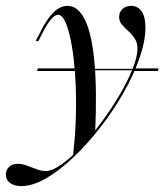

<svg xmlns="http://www.w3.org/2000/svg" viewBox="-100 -446 564 659"><path d="M192.7 -204.8 191.9 -209.7H358.1L356.5 -204.8ZM27.4 -202.4 29.8 -211.3H189.5L191.1 -202.4ZM357.3 -202.4 361.3 -211.3H444.4L441.9 -202.4ZM-26.6 192.7Q-50.8 192.7 -65.3 182.3Q-79.8 171.8 -79.8 153.2Q-79.8 136.3 -68.1 126.2Q-56.5 116.1 -38.7 116.1Q-26.6 116.1 -15.3 119.8Q-4 123.4 8.1 128.2Q20.2 133.1 32.3 137.1Q44.4 141.1 56.5 141.1Q79 141.1 110.9 118.5Q142.7 96 178.2 58.1Q213.7 20.2 248 -26.2Q282.3 -72.6 310.1 -119.8Q337.9 -166.9 354.8 -208.9Q371.8 -250.8 371.8 -279Q371.8 -299.2 362.5 -313.7Q353.2 -328.2 340.7 -339.1Q328.2 -350 318.5 -361.3Q308.9 -372.6 308.9 -387.9Q308.9 -404 320.2 -414.9Q331.5 -425.8 350 -425.8Q373.4 -425.8 386.3 -406.9Q399.2 -387.9 399.2 -352.4Q399.2 -304.8 378.6 -246Q358.1 -187.1 323 -125.8Q287.9 -64.5 243.5 -7.7Q199.2 49.2 151.6 94.4Q104 139.5 58.1 166.1Q12.1 192.7 -26.6 192.7ZM150 91.9Q158.9 19.4 160.5 -51.6Q162.1 -122.6 158.1 -184.7Q154 -246.8 145.6 -294Q137.1 -341.1 125.4 -368.1Q113.7 -395.2 99.2 -395.2Q88.7 -395.2 75.8 -380.6Q62.9 -366.1 46.8 -334.7L31.5 -304.8H22.6L41.9 -342.7Q62.9 -383.9 85.1 -404.8Q107.3 -425.8 131.5 -425.8Q168.5 -425.8 191.9 -377.4Q215.3 -329 224.2 -232.3Q233.1 -135.5 226.6 9.7Q216.9 21.8 205.2 35.1Q193.5 48.4 180.2 62.1Q166.9 75.8 150 91.9Z"/></svg>

Font: Playfair 144pt SemiCondensed
Style: Italic
Weight: 400
Width: 4
Italic angle: -15.6°
Designer: Claus Eggers Sørensen
Foundry: Claus Eggers Sørensen
Version: Version 2.203